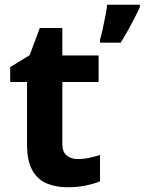

<svg xmlns="http://www.w3.org/2000/svg" viewBox="-20 -780 610 810"><path d="M308 -109Q333 -109 356 -114Q379 -119 402 -126V-15Q378 -5 342.5 2.5Q307 10 265 10Q216 10 177.5 -6Q139 -22 116.5 -61.5Q94 -101 94 -171V-434H23V-497L105 -547L148 -662H243V-546H396V-434H243V-171Q243 -140 261 -124.5Q279 -109 308 -109ZM570 -750Q560 -728 547.5 -703.5Q535 -679 520.5 -653Q506 -627 489 -600H402V-613Q408 -633 413.5 -659Q419 -685 424.5 -712Q430 -739 432 -760H570Z"/></svg>

Font: Noto Sans Nag Mundari
Style: Bold
Weight: 700
Version: Version 1.000